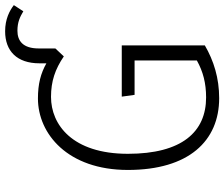

<svg xmlns="http://www.w3.org/2000/svg" viewBox="-83 -781 875 749"><g transform="rotate(-90 354.5 -406.5)"><path d="M607 -824C530 -824 482 -778 482 -690V-663C443 -685 402 -696 345 -696C207 -696 66 -580 66 -345C66 -108 179 11 346 11C424 11 492 -10 552 -45V-369H352L359 -319H493V-76C450 -52 405 -40 349 -40C214 -40 129 -135 129 -345C129 -562 243 -645 351 -645C412 -645 459 -629 509 -595L540 -628V-693C540 -755 570 -776 609 -776C643 -776 663 -766 685 -753L709 -790C687 -807 654 -824 607 -824Z"/></g></svg>

Font: FiraGO Light
Style: Regular
Weight: 300
Designer: bBox Type
Foundry: bBox Type GmbH
Version: Version 1.001;PS 001.001;hotconv 1.0.88;makeotf.lib2.5.64775